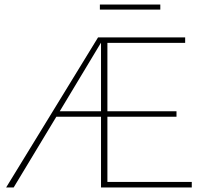

<svg xmlns="http://www.w3.org/2000/svg" viewBox="-20 -822 909 842"><path d="M683 -802V-780H418V-802ZM451 -24H821V0H423V-310H227L40 0H7L410 -658H792V-634H451V-334H754V-310H451ZM242 -334H423V-635Z"/></svg>

Font: EauTestInfant Extralight
Style: Regular
Weight: 250
Designer: Christian Thalmann (Catharsis Fonts)
Version: Version 0.001;PS 000.001;hotconv 1.0.88;makeotf.lib2.5.64775